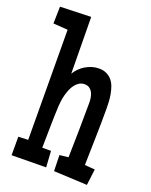

<svg xmlns="http://www.w3.org/2000/svg" viewBox="-151 -797 698 885"><g transform="rotate(20 197.5 -355.0)"><path d="M396.5 -66.4 386.7 12.7 222.7 4.9 220.7 -73.2 263.7 -78.1Q265.1 -146 266.4 -212.9Q267.6 -279.8 267.6 -347.7Q267.6 -359.9 265.4 -372.6Q263.2 -385.3 257.8 -395.8Q252.4 -406.2 242.9 -413.1Q233.4 -419.9 218.8 -419.9Q204.1 -419.9 192.6 -412.8Q181.2 -405.8 172.6 -394.5Q164.1 -383.3 158 -368.7Q151.9 -354 147.9 -338.9Q144 -323.7 142.1 -309.3Q140.1 -294.9 139.6 -284.2Q137.2 -232.4 136.5 -181.2Q135.7 -129.9 134.8 -78.1H177.7L182.6 1L13.7 2.9V-87.9L61.5 -89.8L58.6 -628.9L-12.7 -633.8L-10.7 -716.8L140.6 -721.7L143.6 -444.3Q151.9 -458.5 164.1 -470.7Q176.3 -482.9 190.9 -491.7Q205.6 -500.5 222.2 -505.6Q238.8 -510.7 255.9 -510.7Q277.8 -510.7 293.5 -503.2Q309.1 -495.6 319.8 -483.2Q330.6 -470.7 336.7 -453.9Q342.8 -437 346.2 -418.7Q349.6 -400.4 350.6 -381.6Q351.6 -362.8 351.6 -345.7Q351.6 -276.4 349.9 -208Q348.1 -139.6 346.7 -70.3Z"/></g></svg>

Font: Maiden Orange
Style: Regular
Weight: 400
Designer: Astigmatic (AOETI)
Foundry: Astigmatic (AOETI)
Version: Version 1.001